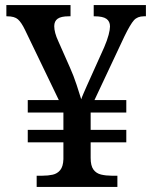

<svg xmlns="http://www.w3.org/2000/svg" viewBox="-20 -734 599 754"><path d="M124 0V-44H147Q169 -44 187 -48Q205 -52 216.5 -66Q228 -80 229 -109V-175H89V-224H229V-292H89V-341H211L78 -617Q64 -646 50.5 -658Q37 -670 8 -670H5V-714H257V-670H250Q220 -670 206.5 -660.5Q193 -651 193 -631Q193 -619 197 -604Q201 -589 209 -572L255 -468Q269 -437 281 -400.5Q293 -364 299 -344Q301 -351 307.5 -366Q314 -381 321.5 -398Q329 -415 335 -428L389 -548Q401 -576 406.5 -597Q412 -618 412 -630Q412 -650 398 -660Q384 -670 351 -670H348V-714H553V-670H545Q520 -670 506 -654.5Q492 -639 469 -592L351 -341H476V-292H336V-224H476V-175H336V-114Q336 -83 347 -68Q358 -53 377 -48.5Q396 -44 418 -44H441V0Z"/></svg>

Font: ET Text
Style: Regular
Weight: 470
Designer: Monotype Design Team
Foundry: Monotype Imaging Inc.
Version: Version 2.009